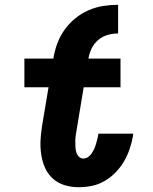

<svg xmlns="http://www.w3.org/2000/svg" viewBox="-20 -775 640 803"><path d="M309 8Q279 8 250.5 -0.5Q222 -9 201 -28Q180 -47 168.5 -73Q157 -99 152.5 -128.5Q148 -158 149.5 -188Q151 -218 156 -249L183 -410H82V-530H203Q208 -561 219 -591.5Q230 -622 249 -649Q268 -676 294 -697.5Q320 -719 350 -732Q380 -745 411.5 -750Q443 -755 474 -755V-635Q452 -635 430.5 -629Q409 -623 391 -608Q373 -593 363 -572Q353 -551 350 -530H484V-410H330L300 -229Q298 -218 296.5 -206.5Q295 -195 295 -183.5Q295 -172 295.5 -160.5Q296 -149 299 -138.5Q302 -128 309.5 -120Q317 -112 329 -112Q339 -112 348 -118Q357 -124 363 -133Q369 -142 373.5 -151.5Q378 -161 381 -171Q384 -181 386.5 -191Q389 -201 391 -211Q391 -212 391 -213.5Q391 -215 392 -216H537Q537 -214 536.5 -211Q536 -208 536 -205Q531 -178 522 -151.5Q513 -125 498.5 -100Q484 -75 463 -53.5Q442 -32 416.5 -17.5Q391 -3 363.5 2.5Q336 8 309 8Z"/></svg>

Font: Iosevka Slab HvExObl
Style: Regular
Weight: 900
Width: 7
Italic angle: -9°
Monospace: yes
Designer: Belleve Invis
Foundry: Belleve Invis
Version: Version 11.1.1; ttfautohint (v1.8.3)